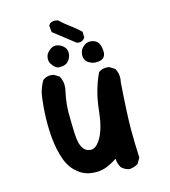

<svg xmlns="http://www.w3.org/2000/svg" viewBox="-72 -656 643 725"><g transform="rotate(-10 250.0 -293.5)"><path d="M321.8 -40.5Q293.5 -18.6 273.2 -10.7Q252.9 -2.9 231 -2.9Q223.6 -2.9 216.3 -3.4Q185.5 -6.3 158.7 -28.8Q132.3 -50.3 116.2 -93.8Q100.1 -136.2 93.3 -192.9Q87.9 -236.3 87.9 -281.7Q87.9 -317.9 89.8 -332Q93.8 -358.9 105 -381.3L106 -381.8Q119.1 -393.6 138.7 -393.6Q141.6 -393.6 146 -393.1L168 -382.3L168.5 -380.9Q180.7 -362.3 180.7 -339.8Q180.7 -331.5 179.2 -322.3Q175.8 -296.9 175.8 -272Q175.8 -255.4 177.2 -238.8Q181.2 -196.8 186 -159.7Q191.4 -116.7 208 -100.1Q218.3 -89.8 233.9 -89.8Q235.4 -89.8 236.8 -89.8Q257.3 -91.3 273.4 -126Q290.5 -162.6 291.5 -233.4Q292.5 -306.6 316.9 -373L317.9 -374Q331.1 -385.7 350.6 -385.7Q353.5 -385.7 357.9 -385.3L379.4 -374.5Q392.1 -356.4 392.1 -333.5Q392.1 -327.6 391.1 -320.8Q393.1 -198.2 397.9 -141.8Q402.8 -85.4 410.6 -29.3L399.9 -6.3Q383.8 5.4 366.2 7.3Q348.1 5.4 335 -5.9Q323.2 -22 321.8 -40.5ZM265.1 -450.2Q265.1 -468.8 278.3 -481.4L281.7 -484.4Q291.5 -493.2 305.7 -493.2Q333 -493.2 342.3 -468.8Q345.7 -460 347.2 -448.2Q347.7 -445.3 347.7 -442.4Q347.7 -429.2 339.8 -421.4Q329.6 -411.6 308.1 -411.6Q304.2 -411.6 302.7 -411.6Q283.7 -415.5 274.9 -423.8L272 -427.7Q265.1 -437 265.1 -450.2ZM167.5 -417.5Q158.2 -419.4 148.9 -428.7Q139.6 -438 137.2 -445.3Q134.8 -452.6 134.8 -456.5Q134.8 -467.8 138.7 -475.6Q143.6 -484.4 150.9 -490.7Q161.6 -500.5 174.3 -500.5Q177.2 -500.5 180.7 -500Q196.8 -497.1 207.5 -486.3Q216.8 -476.6 216.8 -462.4Q216.8 -443.4 204.6 -429.7Q193.8 -417.5 168 -417.5ZM188.5 -593.8Q192.4 -593.8 197.8 -592.8Q217.8 -576.7 239.3 -564Q260.7 -551.3 282.2 -534.2L284.7 -511.2Q281.7 -506.8 278.8 -503.9Q275.9 -501 271.7 -499Q267.6 -497.1 264.6 -496.8Q261.7 -496.6 259.3 -496.6Q256.3 -496.6 252 -498L167 -553.2L162.1 -579.1L168 -587.9Q177.7 -593.8 188.5 -593.8Z"/></g></svg>

Font: Bakudai
Style: Medium
Weight: 500
Version: Version 1.48